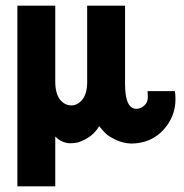

<svg xmlns="http://www.w3.org/2000/svg" viewBox="-20 -493 645 674"><path d="M41 161V-473H174V-205V-203Q175 -162 191.5 -142.5Q208 -123 230 -123Q253 -123 269.5 -144Q286 -165 286 -205V-473H419V-198Q419 -111 459 -111Q474 -111 486.5 -122.5Q499 -134 499 -152L498 -173H594Q596 -161 596 -145Q596 -83 553 -36.5Q510 10 441 11Q412 10 387 -2Q362 -14 353 -22.5Q344 -31 328 -50Q306 -11 254 7Q239 10 224 10Q195 8 174 -14V161Z"/></svg>

Font: Coval
Style: ExtraBold
Weight: 800
Foundry: Context Ltd
Version: Version 001.000